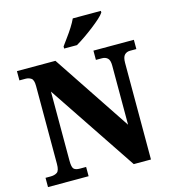

<svg xmlns="http://www.w3.org/2000/svg" viewBox="-132 -1037 1014 1142"><g transform="rotate(-15 375.0 -465.5)"><path d="M21 0V-57H52Q77 -57 92.5 -67.5Q108 -78 108 -119V-599Q108 -637 93 -647Q78 -657 59 -657H21V-714H258L577 -235V-599Q577 -633 563.5 -645Q550 -657 530 -657H492V-714H741V-657H702Q681 -657 668 -643.5Q655 -630 655 -595V0H549L185 -544V-119Q185 -78 196 -67.5Q207 -57 232 -57H271V0ZM327 -784Q341 -804 360 -829.5Q379 -855 396 -882Q413 -909 423 -931H596V-921Q588 -908 566.5 -888.5Q545 -869 516.5 -847Q488 -825 459 -805Q430 -785 406 -771H327Z"/></g></svg>

Font: Noto Serif Armenian SemiCondensed ExtraBold
Style: Regular
Weight: 800
Width: 4
Designer: Monotype Design Team
Foundry: Monotype Imaging Inc.
Version: Version 2.008; ttfautohint (v1.8.4.7-5d5b)